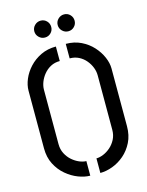

<svg xmlns="http://www.w3.org/2000/svg" viewBox="-127 -937 781 1020"><g transform="rotate(-15 263.0 -427.0)"><path d="M326.6 -766Q307.6 -766 293.7 -779.6Q279.8 -793.2 279.8 -812.2Q279.8 -831.6 293.7 -845.2Q307.6 -858.8 326.6 -858.8Q346 -858.8 359.4 -845.2Q372.8 -831.6 372.8 -812.2Q372.8 -793.2 359.4 -779.6Q346 -766 326.6 -766ZM198 -766Q179 -766 165.1 -779.6Q151.2 -793.2 151.2 -812.2Q151.2 -831.6 165.1 -845.2Q179 -858.8 198 -858.8Q217.4 -858.8 230.8 -845.2Q244.2 -831.6 244.2 -812.2Q244.2 -793.2 230.8 -779.6Q217.4 -766 198 -766ZM295.4 5V-75.2Q313.2 -75.2 334 -83.7Q354.8 -92.2 373.3 -108.3Q391.8 -124.4 403.9 -147.6Q416 -170.8 416 -200.6V-500Q416 -521.2 407.7 -542.8Q399.4 -564.4 383.7 -583.3Q368 -602.2 345.8 -613.7Q323.6 -625.2 295.4 -625.2V-705Q341.6 -705 378.8 -686.9Q416 -668.8 442.1 -640.1Q468.2 -611.4 482.3 -578.5Q496.4 -545.6 496.4 -516V-198.6Q496.4 -148.6 477.4 -110.6Q458.4 -72.6 428.4 -46.8Q398.4 -21 363.2 -8Q328 5 295.4 5ZM240 5Q210 5 175.4 -8.2Q140.8 -21.4 109.9 -47.4Q79 -73.4 59.5 -111.4Q40 -149.4 40 -198.6V-516Q40 -546.2 53.8 -579.1Q67.6 -612 94 -640.6Q120.4 -669.2 157.6 -687.1Q194.8 -705 241 -705V-625.2Q212.8 -625.2 190.6 -613.4Q168.4 -601.6 152.7 -582.4Q137 -563.2 128.7 -541.6Q120.4 -520 120.4 -500V-200.6Q120.4 -171.4 132.5 -148Q144.6 -124.6 163.2 -108.5Q181.8 -92.4 202.3 -83.8Q222.8 -75.2 240 -75.2Z"/></g></svg>

Font: Stick No Bills ExtraLight
Style: Regular
Weight: 200
Designer: Kosala Senevirathne, Siva Puranthara, Lasantha Premarathna, Tharique Azeez
Foundry: mooniak
Version: Version 2.000